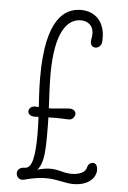

<svg xmlns="http://www.w3.org/2000/svg" viewBox="-56 -856 599 897"><g transform="rotate(5 243.5 -408.0)"><path d="M92.3 -2C133.8 -13.7 167 -17.6 194.3 -17.6C248.5 -17.6 282.2 -1 322.8 -1.5C400.9 -2 427.2 -46.9 427.2 -74.7C427.2 -98.6 417 -107.9 406.2 -107.9C394 -107.9 382.8 -100.1 379.4 -84.5C374.5 -62.5 348.6 -48.3 309.6 -48.3C293.5 -48.3 274.9 -51.3 254.4 -57.6C240.7 -60.5 225.1 -63.5 209 -63.5C177.2 -63.5 132.3 -51.3 100.6 -33.7L117.2 -35.2C177.7 -49.3 180.2 -132.3 180.2 -221.7C180.2 -297.4 178.7 -334 173.8 -417.5C172.4 -447.8 171.4 -476.1 171.4 -501.5C171.4 -710.9 232.4 -766.6 291 -766.6C317.9 -766.6 350.1 -752 350.1 -708.5C350.1 -699.7 348.6 -690.4 346.7 -680.7C342.8 -656.2 355.5 -645.5 369.1 -645.5C382.8 -645.5 397.9 -656.2 398.9 -676.3C399.4 -681.6 399.4 -687.5 399.4 -692.9C399.4 -773.9 350.1 -814.9 287.6 -814.9C209.5 -814.9 124.5 -756.8 124.5 -487.3C124.5 -462.4 125 -436.5 126.5 -408.2C131.3 -313 135.3 -284.2 135.3 -220.2C135.3 -116.2 125 -57.6 89.8 -57.6C64.9 -57.6 54.7 -43.5 54.7 -29.8C54.7 -12.2 69.3 4.4 92.3 -2ZM271 -351.1C227.1 -348.6 203.1 -344.2 183.6 -344.2C162.1 -344.2 146 -344.2 115.2 -346.7C94.2 -347.7 83.5 -334 83.5 -322.3C83.5 -310.1 93.8 -298.8 115.2 -299.3C156.2 -300.8 179.2 -302.2 215.3 -302.2C231.4 -302.2 249.5 -301.3 273.9 -300.3C293.9 -299.3 303.7 -318.4 303.7 -328.6C303.7 -340.8 293 -352.1 271 -351.1Z"/></g></svg>

Font: Pompiere 
Style: Regular
Weight: 400
Designer: Karolina Lach
Foundry: Sorkin Type Co.
Version: Version 1.001